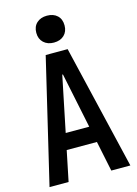

<svg xmlns="http://www.w3.org/2000/svg" viewBox="-138 -1017 776 1090"><g transform="rotate(-15 250.0 -472.0)"><path d="M13 0 186 -730H315L488 0H376L252 -598H248L125 0ZM111 -178V-273H389V-178ZM250 -786Q213 -786 190 -807.5Q167 -829 167 -865Q167 -902 190 -923Q213 -944 250 -944Q288 -944 310.5 -923Q333 -902 333 -865Q333 -829 310.5 -807.5Q288 -786 250 -786Z"/></g></svg>

Font: M PLUS 1 Code Medium
Style: Regular
Weight: 500
Designer: Coji Morishita
Foundry: UNDERFOREST DESIGN
Version: Version 1.002